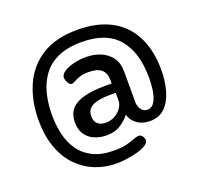

<svg xmlns="http://www.w3.org/2000/svg" viewBox="-121 -695 976 947"><g transform="rotate(-20 367.0 -222.0)"><path d="M334 121Q278 121 226.5 101Q175 81 134 40Q93 -1 69.5 -64Q46 -127 46 -212Q46 -310 81 -390.5Q116 -471 189.5 -518Q263 -565 378 -565Q481 -565 553 -526.5Q625 -488 662.5 -414.5Q700 -341 700 -237Q700 -180 686 -130Q672 -80 642 -49.5Q612 -19 563 -19Q522 -19 494.5 -39.5Q467 -60 460 -89Q436 -60 407.5 -43Q379 -26 337 -26Q305 -26 276 -37.5Q247 -49 229 -74Q211 -99 211 -139Q211 -186 236.5 -211.5Q262 -237 307 -247.5Q352 -258 410 -258H447V-275Q447 -313 425.5 -331.5Q404 -350 359 -350Q328 -350 310 -343.5Q292 -337 281.5 -330.5Q271 -324 262 -324Q254 -324 248 -331.5Q242 -339 238.5 -348.5Q235 -358 235 -365Q235 -382 255.5 -395.5Q276 -409 307.5 -416.5Q339 -424 371 -424Q415 -424 449.5 -409Q484 -394 504.5 -365.5Q525 -337 525 -293V-125Q529 -100 541 -88Q553 -76 569 -76Q589 -76 601 -91Q613 -106 619.5 -129Q626 -152 628 -177Q630 -202 630 -223Q630 -355 568.5 -428Q507 -501 377 -501Q302 -501 251.5 -478Q201 -455 171.5 -414Q142 -373 129.5 -321.5Q117 -270 117 -213Q117 -160 128 -111.5Q139 -63 165.5 -25Q192 13 236.5 35Q281 57 346 57Q388 57 414 50Q440 43 456 36.5Q472 30 483 30Q496 30 503 41.5Q510 53 510 61Q510 75 493 86Q476 97 448.5 105Q421 113 390.5 117Q360 121 334 121ZM354 -86Q381 -86 402.5 -98Q424 -110 437 -129Q450 -148 450 -167V-208H420Q383 -208 355.5 -202Q328 -196 312.5 -181.5Q297 -167 297 -140Q297 -112 313 -99Q329 -86 354 -86Z"/></g></svg>

Font: Dosis ExtraLight SemiBold
Style: Regular
Weight: 600
Version: Version 3.001; ttfautohint (v1.8.2)